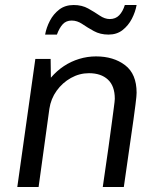

<svg xmlns="http://www.w3.org/2000/svg" viewBox="-20 -746 634 766"><path d="M49 0 121 -511H182L183 -436Q206 -463 234.5 -482Q263 -501 296 -511Q329 -521 363 -521Q433 -521 479 -486Q525 -451 525 -376Q525 -369 524 -359Q523 -349 520.5 -328.5Q518 -308 512.5 -268.5Q507 -229 497.5 -164Q488 -99 474 0H390Q404 -94 412.5 -156Q421 -218 426 -255Q431 -292 433.5 -311.5Q436 -331 437 -339Q438 -347 438 -352Q438 -403 410.5 -428.5Q383 -454 335 -454Q297 -454 263 -435Q229 -416 206 -384Q183 -352 177 -312L134 0ZM160 -608Q165 -636 179 -663Q193 -690 216.5 -708Q240 -726 274 -726Q307 -726 332 -712Q357 -698 377.5 -684Q398 -670 418 -670Q441 -670 455.5 -685Q470 -700 478 -726H525Q520 -698 506 -671Q492 -644 469 -626Q446 -608 413 -608Q380 -608 354.5 -622Q329 -636 308.5 -650Q288 -664 266 -664Q244 -664 230.5 -649.5Q217 -635 207 -608Z"/></svg>

Font: Chivo Medium Light
Style: Italic
Weight: 300
Italic angle: -8.05°
Version: Version 2.002